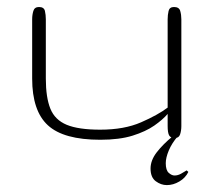

<svg xmlns="http://www.w3.org/2000/svg" viewBox="-20 -394 615 548"><path d="M266.1 4.9Q161.6 4.9 116.7 -36.4Q71.8 -77.6 71.8 -169.9V-338.9Q71.8 -351.6 75.2 -362.8Q78.6 -374 91.3 -374Q105.5 -374 108.2 -362.8Q110.8 -351.6 110.8 -338.9V-169.9Q110.8 -115.7 123.8 -83.7Q136.7 -51.8 170.4 -37.8Q204.1 -23.9 266.1 -23.9Q334.5 -23.9 382.6 -44.9Q430.7 -65.9 458.5 -86.9V-338.9Q458.5 -351.6 461.2 -362.8Q463.9 -374 476.6 -374Q491.2 -374 494.4 -362.8Q497.6 -351.6 497.6 -338.9V-34.2Q497.6 -21.5 494.1 -10.7Q490.7 0 479 0Q466.8 0 462.6 -7.8Q458.5 -15.6 458.5 -34.2V-68.8Q444.8 -52.7 420.4 -35.6Q396 -18.6 358.4 -6.8Q320.8 4.9 266.1 4.9ZM456.1 134.3Q439.5 134.3 424.6 123.3Q409.7 112.3 409.7 86.9Q409.7 63.5 427.5 40.5Q445.3 17.6 472.7 -4.9H487.3Q470.2 15.1 461.7 35.6Q453.1 56.2 453.1 71.8Q453.1 91.8 461.7 99.4Q470.2 106.9 478 106.9Q487.8 106.9 497.1 101.6Q506.3 96.2 512.7 92.3L517.6 96.7Q509.3 113.8 491.9 124Q474.6 134.3 456.1 134.3Z"/></svg>

Font: Gruppo
Style: Regular
Weight: 400
Designer: Vernon Adams
Foundry: Vernon Adams
Version: Version 1.001; ttfautohint (v1.8.4.7-5d5b);gftools[0.9.28]